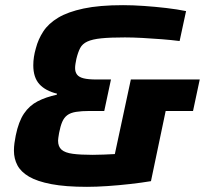

<svg xmlns="http://www.w3.org/2000/svg" viewBox="-20 -716 794 744"><path d="M317 8Q234 8 179 -2.5Q124 -13 92.5 -31.5Q61 -50 47.5 -75.5Q34 -101 34 -132Q34 -147 36 -161.5Q38 -176 41 -191Q52 -245 73 -276Q94 -307 126 -323.5Q158 -340 200 -349L201 -353Q156 -364 132.5 -390Q109 -416 109 -463Q109 -479 111.5 -495.5Q114 -512 119 -529Q128 -564 148 -594.5Q168 -625 205.5 -647.5Q243 -670 304 -683Q365 -696 457 -696Q494 -696 537.5 -693Q581 -690 624 -685Q667 -680 701 -673L676 -557Q645 -561 607 -564Q569 -567 531.5 -569Q494 -571 464 -571Q407 -571 372.5 -567.5Q338 -564 318.5 -555Q299 -546 290.5 -529.5Q282 -513 276 -488Q274 -478 272.5 -469Q271 -460 271 -452Q271 -437 278.5 -427Q286 -417 304 -412.5Q322 -408 353 -408H410L384 -286H328Q296 -286 274.5 -282.5Q253 -279 240.5 -269.5Q228 -260 221 -243.5Q214 -227 209 -201Q207 -189 206 -182Q205 -175 205 -171Q205 -148 218.5 -136Q232 -124 262 -120Q292 -116 339 -116Q361 -116 382.5 -117Q404 -118 425 -119L487 -408H754L728 -286H622L565 -14Q529 -8 485 -3Q441 2 397 5Q353 8 317 8Z"/></svg>

Font: Saira Thin
Style: Bold Italic
Weight: 700
Italic angle: -12°
Version: Version 1.101